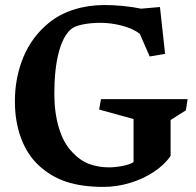

<svg xmlns="http://www.w3.org/2000/svg" viewBox="-20 -712 763 749"><path d="M366.7 -284.7 374 -325.2H711.9L705.1 -281.7L645.5 -243.7V-103.5Q622.1 -69.8 581.1 -42.2Q540 -14.6 488.5 1.2Q437 17.1 382.8 17.1Q299.8 17.1 238.8 -2.9Q177.7 -22.9 128.4 -69.3Q85 -110.8 61.5 -174.8Q38.1 -238.8 38.1 -316.9Q38.1 -409.2 71.3 -489.3Q104.5 -569.3 171.4 -623.5Q212.9 -657.2 268.8 -674.8Q324.7 -692.4 388.2 -692.4Q422.4 -692.4 459.7 -688.7Q497.1 -685.1 530.3 -678.2L604 -684.6L624 -502L564 -491.7L525.4 -580.1Q498.5 -600.6 455.8 -611.8Q413.1 -623 371.6 -623Q335 -623 302.2 -616.5Q269.5 -609.9 255.9 -597.2Q225.1 -569.8 208.5 -504.9Q191.9 -439.9 191.9 -345.7Q191.9 -272 210 -212.4Q228 -152.8 262.2 -118.2Q293 -85 328.9 -72Q364.7 -59.1 404.8 -59.1Q429.2 -59.1 457.3 -64.5Q485.4 -69.8 501 -79.6V-247.6Z"/></svg>

Font: Vesper Libre
Style: Bold
Weight: 700
Designer: Robert Keller & Kimya Gandhi
Foundry: Mota Italic
Version: Version 1.058